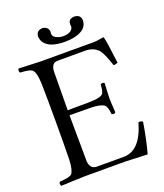

<svg xmlns="http://www.w3.org/2000/svg" viewBox="-147 -904 861 1007"><g transform="rotate(-20 283.5 -400.5)"><path d="M298.3 -729Q339.4 -729 352.1 -752.9Q354.5 -758.3 354.5 -763.2Q354.5 -766.1 353.5 -772Q353 -774.9 353.5 -775.9Q353.5 -800.8 378.4 -805.2Q382.8 -805.7 386.2 -806.2Q422.4 -804.7 423.3 -772.9Q423.3 -720.2 351.1 -703.6Q326.2 -698.2 298.3 -698.2Q207.5 -698.2 181.2 -743.2Q173.8 -757.3 173.3 -772.9Q175.3 -805.2 210.4 -806.2Q240.2 -802.2 243.2 -775.9Q243.2 -774.9 243.2 -772Q242.7 -765.6 242.2 -763.2Q242.2 -743.2 271.5 -733.4Q284.7 -729 298.3 -729ZM304.2 -356.9Q372.6 -357.4 385.7 -375Q394 -387.2 396 -423.8Q407.2 -433.1 418 -423.8Q417.5 -411.6 416 -390.1Q414.1 -357.4 414.1 -337.9Q414.1 -321.3 416 -297.9Q417.5 -275.4 418 -259.8Q406.7 -250.5 396 -259.8Q393.1 -300.3 378.4 -312Q358.4 -326.2 304.2 -327.1L187 -328.1Q187 -328.1 189 -71.8Q189 -69.8 189 -68.8Q193.4 -28.3 226.1 -25.9H381.8Q473.6 -27.3 514.2 -169.9Q525.9 -172.4 535.6 -166.5Q537.6 -165.5 538.1 -165Q522.9 -70.8 502 4.9Q501 4.9 374 0H151.9Q136.7 0 92.3 2Q43.9 4.4 20 4.9Q11.7 -6.8 20 -18.1Q75.2 -20.5 88.4 -33.7Q103.5 -50.8 106 -108.9Q107.9 -191.9 107.9 -320.8Q107.9 -454.6 106 -536.1Q103.5 -600.1 85 -614.3Q69.8 -625 20 -627Q11.7 -638.7 20 -649.9Q44.9 -649.4 92.3 -647Q134.8 -645 149.9 -645H441.9Q454.6 -645 492.2 -651.9Q495.6 -650.4 496.1 -648.9Q503.9 -618.2 518.1 -501Q503.4 -494.6 494.1 -496.1Q470.7 -568.8 452.1 -589.8Q426.3 -617.2 381.8 -618.2H226.1Q195.3 -618.2 189.9 -582Q189.5 -577.6 189 -574.2L187 -356Z"/></g></svg>

Font: Linux Libertine Display O
Style: Regular
Weight: 400
Designer: Philipp H. Poll
Foundry: Philipp H. Poll
Version: Version 5.0.9